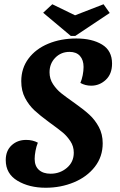

<svg xmlns="http://www.w3.org/2000/svg" viewBox="-20 -861 563 903"><path d="M507 -562Q507 -513 477.5 -485.5Q448 -458 409 -458Q381 -458 358 -471Q365 -487 369 -507.5Q373 -528 373 -546Q373 -579 356 -598Q339 -617 307 -617Q267 -617 240 -589.5Q213 -562 213 -521Q213 -490 229.5 -465Q246 -440 268 -422.5Q290 -405 334 -374Q375 -345 401 -321Q427 -297 445 -263.5Q463 -230 463 -187Q463 -124 426 -76.5Q389 -29 327.5 -3.5Q266 22 195 22Q117 22 62 -11Q7 -44 7 -108Q7 -152 34.5 -177.5Q62 -203 103 -203Q134 -203 158 -190Q151 -173 147 -151.5Q143 -130 143 -114Q143 -80 163 -62Q183 -44 218 -44Q262 -44 294.5 -71.5Q327 -99 327 -143Q327 -173 311 -197Q295 -221 276 -237Q257 -253 210 -287Q169 -317 142.5 -341.5Q116 -366 98 -400Q80 -434 80 -479Q80 -540 114 -585.5Q148 -631 207 -655.5Q266 -680 339 -680Q413 -680 460 -651.5Q507 -623 507 -562ZM467 -841 496 -800 334 -692H313L183 -801L226 -841L333 -789Z"/></svg>

Font: Sansita Medium Italic
Style: Regular
Weight: 500
Italic angle: -11°
Designer: Pablo Cosgaya
Foundry: Omnibus-Type
Version: Version 1.006